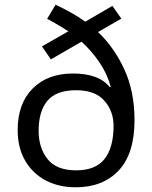

<svg xmlns="http://www.w3.org/2000/svg" viewBox="-20 -785 645 815"><path d="M216 -765Q248 -750 280.5 -732Q313 -714 342 -693L457 -760L495 -706L396 -649Q464 -585 507.5 -491Q551 -397 551 -275Q551 -133 484 -61.5Q417 10 301 10Q229 10 173.5 -19.5Q118 -49 86.5 -103.5Q55 -158 55 -233Q55 -345 118.5 -409Q182 -473 290 -473Q343 -473 382.5 -459Q422 -445 446 -415L450 -417Q434 -474 401 -522Q368 -570 326 -608L196 -533L158 -588L270 -652Q249 -666 226 -679.5Q203 -693 180 -705ZM303 -402Q219 -402 181.5 -357.5Q144 -313 144 -230Q144 -157 182 -109.5Q220 -62 303 -62Q386 -62 424 -110.5Q462 -159 462 -251Q462 -313 423 -357.5Q384 -402 303 -402Z"/></svg>

Font: Noto Sans Deseret
Style: Regular
Weight: 400
Designer: Monotype Design Team
Foundry: Monotype Imaging Inc.
Version: Version 2.001; ttfautohint (v1.8.4.7-5d5b)